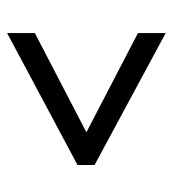

<svg xmlns="http://www.w3.org/2000/svg" viewBox="7 -625 486 540"><g transform="rotate(-90 250.0 -355.0)"><path d="M427 -132V-210L148 -355L427 -500V-578L56 -380V-332Z"/></g></svg>

Font: Noto Sans Mono ExtraCondensed
Style: Regular
Weight: 400
Width: 2
Designer: Monotype Design Team
Foundry: Monotype Imaging Inc.
Version: Version 2.014